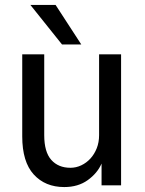

<svg xmlns="http://www.w3.org/2000/svg" viewBox="-20 -750 585 777"><path d="M240 7Q163 7 116.5 -44Q70 -95 70 -198V-530H159V-203Q159 -135 187.5 -103Q216 -71 265 -71Q288 -71 309 -81Q330 -91 346 -108.5Q362 -126 371.5 -150Q381 -174 381 -203V-530H470V0H391V-88Q374 -49 335 -21Q296 7 240 7ZM103 -730H205L309 -570H231Z"/></svg>

Font: Golos UI
Style: Regular
Weight: 400
Designer: A.Korolkova, Vitaly Kuzmin
Foundry: ParaType Ltd
Version: Version 2.000